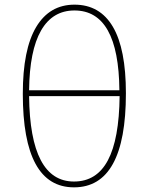

<svg xmlns="http://www.w3.org/2000/svg" viewBox="-20 -795 640 825"><path d="M78 -392Q78 -583 135.5 -679Q193 -775 300 -775Q409 -775 465 -680Q521 -585 521 -394Q521 10 298 10Q78 10 78 -392ZM493 -407Q490 -750 300 -750Q206 -750 156.5 -664Q107 -578 105 -407ZM494 -382H105Q109 -15 298 -15Q395 -15 443.5 -106Q492 -197 494 -382Z"/></svg>

Font: Noto Sans Mono UI Thin
Style: Regular
Weight: 250
Monospace: yes
Designer: Monotype Design team
Foundry: Monotype Imaging Inc.
Version: Version 1.000